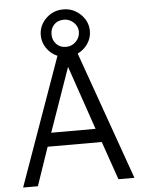

<svg xmlns="http://www.w3.org/2000/svg" viewBox="-60 -956 744 1003"><g transform="rotate(-5 312.0 -454.5)"><path d="M310 -908.8Q362.5 -908.8 400.6 -871.9Q438.8 -835 438.8 -783.8Q438.8 -747.5 418.1 -717.5Q397.5 -687.5 365 -672.5L603.8 0H520L450 -201.2H166.2L97.5 0H20L258.8 -670Q223.8 -685 202.5 -716.2Q181.2 -747.5 181.2 -783.8Q181.2 -835 218.8 -871.9Q256.2 -908.8 310 -908.8ZM308.8 -855Q276.2 -855 256.9 -835Q237.5 -815 237.5 -783.8Q237.5 -753.8 256.9 -733.1Q276.2 -712.5 307.5 -712.5Q338.8 -712.5 360 -734.4Q381.2 -756.2 381.2 -786.2Q381.2 -813.8 359.4 -834.4Q337.5 -855 308.8 -855ZM423.8 -272.5 308.8 -607.5 191.2 -272.5Z"/></g></svg>

Font: Cambay
Style: Regular
Weight: 400
Version: Version 1.180;PS 001.180;hotconv 1.0.70;makeotf.lib2.5.58329